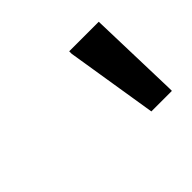

<svg xmlns="http://www.w3.org/2000/svg" viewBox="-55 -784 271 271"><g transform="rotate(-45 80.5 -649.0)"><path d="M120 -578 98 -715V-720H157L161 -583V-578Z"/></g></svg>

Font: Saira UltraCondensed
Style: Italic
Weight: 400
Width: 1
Italic angle: -12°
Designer: Hector Gatti with collaboration of the Omnibus-Type team
Foundry: Omnibus-Type
Version: Version 1.101